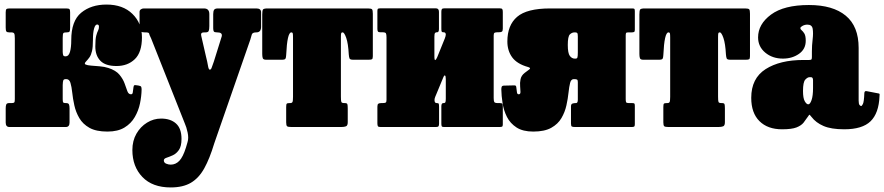

<svg xmlns="http://www.w3.org/2000/svg" viewBox="-20 -557 3878 842"><path d="M601 -164Q600.5 -135.5 594 -103.8Q587.5 -72 571.2 -43.8Q555 -15.5 526 2.2Q497 20 451 20Q401.5 20 372.2 3.5Q343 -13 327.8 -39.2Q312.5 -65.5 306 -95Q299.5 -124.5 296.8 -150.8Q294 -177 289 -193.5Q284 -210 271 -210H269Q260 -210 257.8 -205.2Q255.5 -200.5 255 -184V-122Q255 -110.5 257.2 -107.8Q259.5 -105 267.5 -105H269.5Q280 -105 282.5 -99Q285 -93 285 -82V-19.5Q285 0 268.5 0H21.5Q5 0 5 -19.5V-82Q5 -93 7.5 -99Q10 -105 20.5 -105H31.5Q40 -105 42.5 -107.8Q45 -110.5 45 -122V-388.5Q45 -406 42 -410.5Q39 -415 29 -415H20.5Q11 -415 8 -419Q5 -423 5 -436V-503Q5 -514.5 8.5 -517.2Q12 -520 23 -520H269.5Q281 -520 284.2 -517.2Q287.5 -514.5 287.5 -503V-436Q287.5 -423 285.2 -419Q283 -415 273.5 -415H271.5Q261.5 -415 258.2 -412Q255 -409 255 -391V-329Q255.5 -319.5 257.2 -314.8Q259 -310 266.5 -310H268.5Q281 -310 286.8 -329.2Q292.5 -348.5 292.5 -381Q292.5 -465.5 336 -501.2Q379.5 -537 447 -537Q519 -537 560.8 -496Q602.5 -455 602.5 -393.5Q602.5 -327.5 571.2 -297.5Q540 -267.5 491 -267.5Q442.5 -267.5 420.2 -290.5Q398 -313.5 398 -353Q398 -385.5 402 -400.5Q406 -415.5 410 -422.8Q414 -430 414 -440Q414 -449.5 406 -449.5Q397.5 -449.5 392.5 -431.5Q387.5 -413.5 387.5 -381Q387.5 -350 383.5 -333Q379.5 -316 372.8 -306.2Q366 -296.5 356.5 -286.5Q348 -277.5 355.5 -274Q363 -270.5 380 -269.2Q397 -268 417.5 -266.2Q438 -264.5 455 -259Q488 -248.5 503.8 -229.5Q519.5 -210.5 526.5 -190.8Q533.5 -171 538.5 -157.2Q543.5 -143.5 554.5 -143.5Q561 -143.5 562.2 -151Q563.5 -158.5 565.5 -175.5Q566.5 -183 570.2 -183.5Q574 -184 583 -182.5L589 -181.5Q598 -180 599.5 -175.5Q601 -171 601 -164Z M560.5 101Q560.5 60.5 578.2 29.5Q596 -1.5 624.8 -19.2Q653.5 -37 686.5 -37Q728 -37 752 -15.2Q776 6.5 776 52Q776 85 764.2 101.2Q752.5 117.5 737.2 124.2Q722 131 710.2 134.8Q698.5 138.5 698.5 146.5Q698.5 156.5 708.8 160.8Q719 165 728.5 165Q750.5 165 766.5 148.2Q782.5 131.5 795.5 90L802.5 66Q808 48.5 802.8 24Q797.5 -0.5 790.5 -15.5L642.5 -389Q634.5 -405 633.8 -410Q633 -415 618 -415H614.5Q603.5 -415 597.8 -418.2Q592 -421.5 592 -432V-505Q592 -512 597.8 -516Q603.5 -520 610.5 -520H874.5Q898 -520 898 -495V-442.5Q898 -427.5 895.2 -421.2Q892.5 -415 881.5 -415H875Q858.5 -415 862.5 -400L883 -310.5Q889.5 -285 892.2 -268.2Q895 -251.5 900 -251.5Q905.5 -251.5 908.5 -260.8Q911.5 -270 918 -287.5L952.5 -398Q956 -415 933 -415H931.5Q920.5 -415 917.8 -419Q915 -423 915 -433V-495Q915 -508 919 -514Q923 -520 935.5 -520H1104.5Q1125 -520 1125 -503V-440Q1125 -415 1104.5 -415H1104Q1087 -415 1084.2 -405.5Q1081.5 -396 1078 -384L919.5 72Q899.5 138.5 875.8 181.2Q852 224 817.2 244.5Q782.5 265 728.5 265Q648.5 265 604.5 219.2Q560.5 173.5 560.5 101Z M1235 -20.5V-87.5Q1235 -99.5 1237.5 -102.2Q1240 -105 1251 -105H1253Q1260 -105 1262.5 -109.5Q1265 -114 1265 -132.5V-392.5Q1265 -407 1263.8 -411Q1262.5 -415 1258 -415H1257.5Q1239.5 -415 1235 -315.5Q1234.5 -304 1231.8 -299.5Q1229 -295 1216 -295H1147Q1134.5 -295 1132.2 -302.2Q1130 -309.5 1130 -320.5V-493.5Q1130 -511 1133.5 -515.5Q1137 -520 1154 -520H1594Q1608.5 -520 1611.8 -515.8Q1615 -511.5 1615 -496.5V-310.5Q1615 -299.5 1611.2 -297.2Q1607.5 -295 1596 -295H1529Q1515 -295 1512.8 -300.8Q1510.5 -306.5 1509.5 -318.5Q1507 -366 1498.5 -390.5Q1490 -415 1482.5 -415H1481.5Q1477.5 -415 1476.2 -411Q1475 -407 1475 -393.5V-133.5Q1475 -114.5 1477 -109.8Q1479 -105 1489.5 -105H1491.5Q1501.5 -105 1503.2 -100.5Q1505 -96 1505 -80.5V-21Q1505 -6 1497.2 -3Q1489.5 0 1476 0H1258Q1243.5 0 1239.2 -3.2Q1235 -6.5 1235 -20.5Z M2145 -127.5Q2145 -114.5 2147.5 -109.8Q2150 -105 2163 -105H2172Q2180.5 -105 2182.8 -101.8Q2185 -98.5 2185 -90V-11Q2185 -3 2181.5 -1.5Q2178 0 2169.5 0H1926.5Q1918.5 0 1917 -3.8Q1915.5 -7.5 1915.5 -15.5V-90.5Q1915.5 -105 1924 -105H1926.5Q1931 -105 1933 -108.2Q1935 -111.5 1935 -124.5V-209.5Q1935 -224 1931.5 -225.8Q1928 -227.5 1925 -220L1893.5 -144Q1892 -140.5 1888.8 -132.8Q1885.5 -125 1885.5 -118.5Q1885.5 -105 1894.5 -105H1896Q1902.5 -105 1904 -102Q1905.5 -99 1905.5 -88V-15Q1905.5 -6 1902.8 -3Q1900 0 1891.5 0H1649Q1640 0 1637.5 -3.2Q1635 -6.5 1635 -16V-89Q1635 -99.5 1639.2 -102.2Q1643.5 -105 1653 -105H1658Q1668 -105 1671.5 -107.2Q1675 -109.5 1675 -119V-393Q1675 -406 1672.5 -410.8Q1670 -415.5 1657 -415.5H1648Q1640 -415.5 1637.5 -418.8Q1635 -422 1635 -430.5V-509.5Q1635 -518 1638.8 -519.2Q1642.5 -520.5 1650.5 -520.5H1891.5Q1905 -520.5 1905 -505V-430Q1905 -415.5 1897.5 -415.5H1895Q1890.5 -415.5 1887.8 -412.2Q1885 -409 1885 -396V-311Q1885 -291.5 1889 -293.8Q1893 -296 1897.5 -306.5L1930.5 -388Q1932 -391 1933.5 -397Q1935 -403 1935 -405Q1935 -415.5 1925.5 -415.5H1924Q1918.5 -415.5 1917 -418.5Q1915.5 -421.5 1915.5 -432.5V-505.5Q1915.5 -514.5 1918.2 -517.5Q1921 -520.5 1929.5 -520.5H2171Q2180 -520.5 2182.5 -517.2Q2185 -514 2185 -504.5V-431.5Q2185 -421 2181 -418.2Q2177 -415.5 2167 -415.5H2162Q2152.5 -415.5 2148.8 -413.2Q2145 -411 2145 -401.5Z M2178.5 -165Q2178.5 -172 2180.2 -176.5Q2182 -181 2189.5 -181.5L2230.5 -182.5Q2239.5 -183 2241.5 -181.2Q2243.5 -179.5 2244 -175.5Q2246 -158.5 2247.2 -151Q2248.5 -143.5 2255 -143.5Q2262.5 -143.5 2262.5 -153.5Q2262.5 -163.5 2261 -178.5Q2259.5 -193.5 2262.8 -209.5Q2266 -225.5 2280.5 -237Q2290 -244.5 2300.2 -251.8Q2310.5 -259 2296 -263Q2247.5 -276.5 2226.2 -305.5Q2205 -334.5 2205 -375Q2205 -446.5 2247.8 -483.2Q2290.5 -520 2392.5 -520H2752.5Q2760.5 -520 2762.2 -517.8Q2764 -515.5 2764 -507V-426Q2764 -418.5 2760.5 -416.8Q2757 -415 2750 -415H2735Q2727 -415 2725.5 -412Q2724 -409 2724 -401.5V-122Q2724 -112.5 2725.8 -108.8Q2727.5 -105 2737 -105H2751.5Q2759 -105 2761.5 -103.2Q2764 -101.5 2764 -93V-12Q2764 -4 2761 -2Q2758 0 2750.5 0H2502Q2492 0 2488 -2Q2484 -4 2484 -15V-90.5Q2484 -101 2491 -103Q2498 -105 2504.5 -105H2506.5Q2514 -105 2514 -120V-197.5Q2514 -206.5 2510.2 -208.2Q2506.5 -210 2497 -210H2496Q2484.5 -210 2480.2 -193.5Q2476 -177 2473.2 -150.8Q2470.5 -124.5 2464 -95Q2457.5 -65.5 2442.2 -39.2Q2427 -13 2397.5 3.5Q2368 20 2318.5 20Q2273 20 2245.2 2Q2217.5 -16 2203.2 -44.2Q2189 -72.5 2184 -104.5Q2179 -136.5 2178.5 -165ZM2504.5 -300Q2510.5 -300 2512.2 -305Q2514 -310 2514 -328V-397Q2514 -409 2511.5 -412Q2509 -415 2502.5 -415H2500Q2488 -415 2479 -406Q2470 -397 2470 -360Q2470 -323.5 2479 -311.8Q2488 -300 2500 -300Z M2889 -20.5V-87.5Q2889 -99.5 2891.5 -102.2Q2894 -105 2905 -105H2907Q2914 -105 2916.5 -109.5Q2919 -114 2919 -132.5V-392.5Q2919 -407 2917.8 -411Q2916.5 -415 2912 -415H2911.5Q2893.5 -415 2889 -315.5Q2888.5 -304 2885.8 -299.5Q2883 -295 2870 -295H2801Q2788.5 -295 2786.2 -302.2Q2784 -309.5 2784 -320.5V-493.5Q2784 -511 2787.5 -515.5Q2791 -520 2808 -520H3248Q3262.5 -520 3265.8 -515.8Q3269 -511.5 3269 -496.5V-310.5Q3269 -299.5 3265.2 -297.2Q3261.5 -295 3250 -295H3183Q3169 -295 3166.8 -300.8Q3164.5 -306.5 3163.5 -318.5Q3161 -366 3152.5 -390.5Q3144 -415 3136.5 -415H3135.5Q3131.5 -415 3130.2 -411Q3129 -407 3129 -393.5V-133.5Q3129 -114.5 3131 -109.8Q3133 -105 3143.5 -105H3145.5Q3155.5 -105 3157.2 -100.5Q3159 -96 3159 -80.5V-21Q3159 -6 3151.2 -3Q3143.5 0 3130 0H2912Q2897.5 0 2893.2 -3.2Q2889 -6.5 2889 -20.5Z M3274.5 -128Q3274.5 -213.5 3337.5 -253.8Q3400.5 -294 3503.5 -294H3527.5Q3536 -294 3538.2 -296Q3540.5 -298 3540.5 -307V-332Q3540.5 -358 3543.8 -385Q3547 -412 3544 -430.5Q3541 -449 3521 -449Q3509.5 -449 3499.8 -443.8Q3490 -438.5 3490 -434Q3490 -428.5 3495.8 -424Q3501.5 -419.5 3507.5 -409.8Q3513.5 -400 3513.5 -378Q3513.5 -341.5 3483.8 -320.8Q3454 -300 3413.5 -300Q3367.5 -300 3336 -326.2Q3304.5 -352.5 3304.5 -393Q3304.5 -451 3361.2 -493Q3418 -535 3527.5 -535Q3632.5 -535 3689 -488.2Q3745.5 -441.5 3745.5 -347V-116Q3745.5 -101 3749.5 -96.5Q3753.5 -92 3756.5 -92Q3759.5 -92 3764.2 -101Q3769 -110 3770.5 -148.5Q3771 -160 3782 -157L3834 -147Q3838 -146 3837.5 -143.2Q3837 -140.5 3837 -135Q3834 -60.5 3797.8 -25.2Q3761.5 10 3682.5 10H3682Q3625 10 3591.5 -4.5Q3558 -19 3539 -44Q3533 -51.5 3531 -53.5Q3529 -55.5 3523 -45.5Q3514 -32 3504 -19.2Q3494 -6.5 3473 1.8Q3452 10 3409.5 10Q3346.5 10 3310.5 -25.8Q3274.5 -61.5 3274.5 -128ZM3501.5 -158Q3501.5 -126.5 3509.2 -113Q3517 -99.5 3524.5 -99.5Q3532.5 -99.5 3539 -118Q3545.5 -136.5 3545.5 -171V-205Q3545.5 -218.5 3536.5 -218.5H3530Q3521.5 -218.5 3511.5 -207.8Q3501.5 -197 3501.5 -158Z"/></svg>

Font: Besley* Condensed Fatface
Style: Regular
Weight: 900
Width: 3
Designer: Owen Earl
Foundry: indestructible type*
Version: Version 3.000; ttfautohint (v1.8.3)